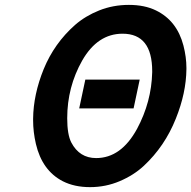

<svg xmlns="http://www.w3.org/2000/svg" viewBox="-20 -747 778 781"><path d="M599.1 -457.5Q599.1 -609.9 478.5 -609.9Q377 -609.9 314.5 -501Q253.4 -393.1 253.4 -266.1Q253.4 -199.7 270 -167.5Q303.2 -104 371.1 -104Q472.7 -104 537.6 -223.1Q596.2 -332.5 599.1 -453.1ZM114.7 -264.2Q115.7 -362.3 157.7 -465.8Q200.7 -570.8 285.2 -645.5Q327.1 -682.1 383.5 -704.6Q439.9 -727.1 504.2 -727.1Q568.4 -727.1 614.3 -704.6Q699.7 -663.1 726.1 -562Q738.3 -514.6 738.3 -470.7V-465.8Q737.3 -369.1 695.3 -264.6Q650.4 -151.9 564.9 -72.3Q523.9 -34.2 466.8 -10Q409.7 14.2 346.2 14.2Q282.7 14.2 235.4 -9.8Q151.4 -53.2 126 -161.6Q114.7 -210.4 114.7 -257.8ZM327.1 -423.3H548.3L523.4 -306.2H302.2Z"/></svg>

Font: Tuffy
Style: BoldItalic
Weight: 700
Italic angle: -12°
Designer: Thatcher Ulrich, Karoly Barta, Michael Everson
Version: Version 001.271